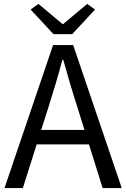

<svg xmlns="http://www.w3.org/2000/svg" viewBox="-20 -964 647 984"><path d="M350 -789 467 -915 427 -944 304 -841H300L177 -944L137 -915L254 -789ZM191 -298 227 -410C253 -493 277 -572 300 -658H304C328 -573 351 -493 378 -410L413 -298ZM506 0H604L355 -733H252L3 0H97L168 -224H436Z"/></svg>

Font: Noto Sans Japanese Regular
Style: Regular
Weight: 400
Designer: Ryoko NISHIZUKA (kana & ideographs); Paul D. Hunt (Latin, Greek & Cyrillic); Wenlong ZHANG (bopomofo); Sandoll Communica
Foundry: Adobe Systems Incorporated
Version: Version 1.000;PS 1;hotconv 1.0.78;makeotf.lib2.5.61930